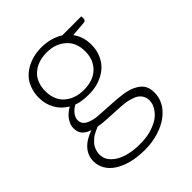

<svg xmlns="http://www.w3.org/2000/svg" viewBox="-197 -615 911 911"><g transform="rotate(-45 258.0 -160.0)"><path d="M238 -506C211 -506 187 -502 165 -494C143 -486 125 -476 109 -462C93 -448 81 -432 73 -412C65 -392 60 -370 60 -346C60 -316 67 -290 80 -267C93 -244 111 -226 135 -212C125 -207 117 -201 109 -194C101 -187 95 -181 90 -173C85 -165 81 -158 78 -150C75 -142 74 -135 74 -128C74 -109 78 -95 88 -84C98 -73 111 -66 128 -60C98 -50 73 -35 56 -16C39 3 30 26 30 52C30 70 35 88 44 104C53 120 66 134 84 146C102 158 124 168 150 175C176 182 207 186 242 186C276 186 308 181 336 172C364 163 386 152 406 137C426 122 441 105 451 86C461 67 466 48 466 27C466 5 462 -13 452 -27C442 -41 428 -50 412 -58C396 -66 376 -71 355 -74C334 -77 313 -79 291 -80C269 -81 247 -83 226 -84C205 -85 186 -86 170 -90C154 -94 140 -99 130 -107C120 -115 115 -126 115 -140C115 -150 119 -161 127 -172C135 -183 146 -192 160 -200C183 -191 209 -188 238 -188C264 -188 288 -191 310 -199C332 -207 350 -217 366 -231C382 -245 393 -261 402 -281C411 -301 415 -322 415 -346C415 -364 413 -381 408 -397C403 -413 395 -427 386 -440L462 -446C471 -447 476 -451 476 -459V-476H348C333 -486 316 -493 298 -498C280 -503 260 -506 238 -506ZM423 34C423 51 418 66 409 80C400 94 387 108 371 118C355 128 336 136 314 142C292 148 268 150 243 150C216 150 192 147 171 142C150 137 131 129 117 120C103 111 92 100 84 88C76 76 73 62 73 47C73 35 76 25 80 15C84 5 90 -4 98 -12C106 -20 114 -28 125 -34C136 -40 148 -46 161 -51C178 -48 196 -46 216 -45C236 -44 254 -43 274 -42C294 -41 312 -40 330 -38C348 -36 364 -31 378 -26C392 -21 402 -14 410 -4C418 6 423 18 423 34ZM238 -220C217 -220 199 -223 182 -229C165 -235 151 -244 139 -255C127 -266 119 -279 113 -294C107 -309 104 -326 104 -345C104 -364 107 -381 113 -397C119 -413 127 -425 139 -436C151 -447 165 -456 182 -462C199 -468 217 -471 238 -471C259 -471 278 -468 294 -462C310 -456 324 -447 336 -436C348 -425 357 -413 363 -397C369 -381 372 -365 372 -346C372 -327 369 -309 363 -294C357 -279 348 -266 337 -255C326 -244 312 -235 295 -229C278 -223 259 -220 238 -220Z"/></g></svg>

Font: SVN-Aleo
Style: Light
Weight: 300
Designer: Alessio Laiso
Version: Version 1.2.2